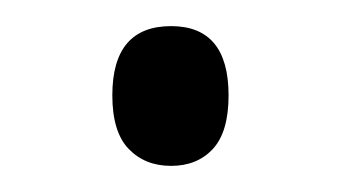

<svg xmlns="http://www.w3.org/2000/svg" viewBox="-20 -425 262 147"><path d="M66 -352Q66 -405 111 -405Q155 -405 155 -352Q155 -324 143 -311Q131 -298 111 -298Q91 -298 78.5 -311Q66 -324 66 -352Z"/></svg>

Font: Noto Serif NarrowLight
Style: Regular
Weight: 300
Width: 4
Designer: Monotype Design Team
Foundry: Monotype Imaging Inc.
Version: Version 1.001